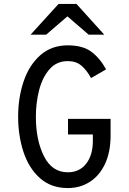

<svg xmlns="http://www.w3.org/2000/svg" viewBox="-20 -942 656 974"><path d="M72 -350Q72 -447 100 -529.5Q128 -612 184.5 -662Q241 -712 324 -712Q400 -712 444 -679Q488 -646 518 -590L442 -546Q420 -586 393 -609Q366 -632 324 -632Q267 -632 231 -590.5Q195 -549 178.5 -485Q162 -421 162 -350Q162 -231 203 -149.5Q244 -68 324 -68Q383 -68 417 -111.5Q451 -155 451 -227V-260H325V-339H541V-255Q541 -170 512.5 -110Q484 -50 435 -19Q386 12 324 12Q239 12 182.5 -38.5Q126 -89 99 -171.5Q72 -254 72 -350ZM322 -859 214 -766H135L277 -922H368L509 -766H430Z"/></svg>

Font: Overpass Mono
Style: Regular
Weight: 400
Monospace: yes
Designer: Delve Withrington, Dave Bailey
Foundry: Delve Fonts
Version: Version 1.000;DELV;Overpass